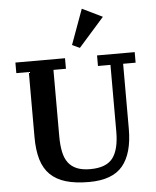

<svg xmlns="http://www.w3.org/2000/svg" viewBox="-63 -1022 884 1087"><g transform="rotate(-5 379.0 -478.5)"><path d="M399 12Q322 12 268 -4Q214 -20 179.5 -53.5Q145 -87 129 -140Q113 -193 113 -268V-638H42V-698H324V-638H253V-261Q253 -210 261 -172Q269 -134 287.5 -109.5Q306 -85 336.5 -72.5Q367 -60 412 -60Q503 -60 540 -108.5Q577 -157 577 -259V-638H506V-698H720V-638H649V-269Q649 -129 590.5 -58.5Q532 12 399 12ZM370 -769 443 -969 558 -913 413 -749Z"/></g></svg>

Font: IBM Plex Serif SmBld
Style: Regular
Weight: 600
Designer: Mike Abbink, Paul van der Laan, Pieter van Rosmalen
Foundry: Bold Monday
Version: Version 3.001